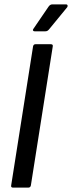

<svg xmlns="http://www.w3.org/2000/svg" viewBox="-20 -857 329 877"><path d="M40 0Q29 0 31 -10L131 -645Q133 -655 142 -655H212Q223 -655 221 -645L121 -10Q119 0 109 0ZM138 -714Q133 -714 131 -717.5Q129 -721 133 -726L202 -827Q209 -837 219 -837H282Q287 -837 288.5 -833Q290 -829 287 -824L205 -724Q201 -719 197 -716.5Q193 -714 187 -714Z"/></svg>

Font: Sofia Sans Condensed SemiBold
Style: Italic
Weight: 600
Italic angle: -9°
Version: Version 4.100